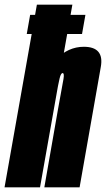

<svg xmlns="http://www.w3.org/2000/svg" viewBox="-64 -805 456 825"><path d="M51 -659H288.5L303 -741H65.5ZM-44.5 0H108L247 -785H94.5ZM126.5 0H278L336.5 -332Q354 -431.5 369.2 -517.8Q384.5 -604 296 -604Q229 -604 175.2 -549.2Q121.5 -494.5 104 -398.5L177.5 -394Q186.5 -444.5 192 -467.8Q197.5 -491 205 -491Q213 -491 208.8 -465.8Q204.5 -440.5 184.5 -331.5Z"/></svg>

Font: Anybody UltraCondensed ExtraBold
Style: Italic
Weight: 800
Width: 1
Italic angle: -10°
Version: Version 1.113;gftools[0.9.25]